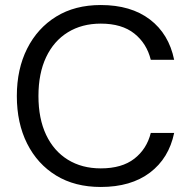

<svg xmlns="http://www.w3.org/2000/svg" viewBox="-20 -732 760 764"><path d="M381 12Q278 12 203.5 -33.5Q129 -79 88 -160.5Q47 -242 47 -350Q47 -457 88 -538.5Q129 -620 203.5 -666Q278 -712 381 -712Q501 -712 576.5 -654.5Q652 -597 673 -494H580Q564 -559 514.5 -598.5Q465 -638 381 -638Q306 -638 250 -603.5Q194 -569 163.5 -504.5Q133 -440 133 -350Q133 -260 163.5 -195.5Q194 -131 250 -96.5Q306 -62 381 -62Q465 -62 514.5 -100.5Q564 -139 580 -203H673Q652 -102 576.5 -45Q501 12 381 12Z"/></svg>

Font: DeepMind Sans
Style: Regular
Weight: 400
Designer: Jonny Pinhorn / Modifications: Colophon Foundry
Foundry: Colophon Foundry
Version: Version 1.002; ttfautohint (v1.8.2)